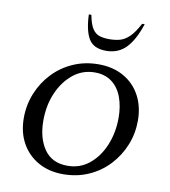

<svg xmlns="http://www.w3.org/2000/svg" viewBox="-89 -888 865 975"><g transform="rotate(10 343.0 -401.0)"><path d="M301 10Q228 10 172.5 -21.5Q117 -53 86.5 -108.5Q56 -164 56 -237Q56 -304 80.5 -364.5Q105 -425 149 -471.5Q193 -518 253 -544.5Q313 -571 384 -571Q458 -571 513.5 -539.5Q569 -508 599 -452Q629 -396 629 -323Q629 -257 605 -197.5Q581 -138 537.5 -91Q494 -44 433.5 -17Q373 10 301 10ZM316 -36Q380 -36 428 -75Q476 -114 503 -179Q530 -244 530 -321Q530 -380 512.5 -427Q495 -474 459.5 -500.5Q424 -527 372 -527Q309 -527 260.5 -488Q212 -449 184 -384.5Q156 -320 156 -241Q156 -151 196 -93.5Q236 -36 316 -36ZM408 -645Q343 -645 318 -687Q293 -729 290 -812H303Q312 -765 326.5 -742.5Q341 -720 362.5 -713Q384 -706 414 -706Q444 -706 469 -713Q494 -720 517 -742.5Q540 -765 565 -812H578Q550 -727 510 -686Q470 -645 408 -645Z"/></g></svg>

Font: Spectral SC Medium
Style: Italic
Weight: 500
Italic angle: -10°
Designer: Jean-Baptiste Levee
Foundry: Production Type
Version: Version 2.001